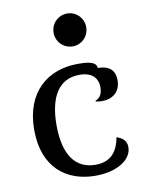

<svg xmlns="http://www.w3.org/2000/svg" viewBox="-81 -745 625 817"><g transform="rotate(-10 232.0 -336.5)"><path d="M274 -468C143 -468 42 -387 42 -223C42 -62 139 14 266 14C360 14 424 -28 424 -82C424 -113 402 -124 385 -131H381C370 -68 337 -32 274 -32C186 -32 139 -100 139 -226C139 -346 181 -421 272 -421C327 -421 351 -393 351 -353C351 -324 339 -307 321 -301V-297C329 -295 342 -294 350 -294C388 -294 428 -316 428 -370C428 -417 400 -436 354 -436C354 -468 300 -468 274 -468ZM195 -616C195 -576 227 -545 266 -545C304 -545 336 -576 336 -616C336 -656 304 -687 266 -687C227 -687 195 -656 195 -616Z"/></g></svg>

Font: Milonga
Style: Regular
Weight: 400
Designer: Pablo Impallari, Brenda Gallo, Rodrigo Fuenzalida
Foundry: Pablo Impallari, Brenda Gallo, Rodrigo Fuenzalida
Version: Version 1.000